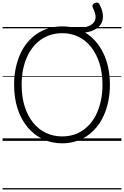

<svg xmlns="http://www.w3.org/2000/svg" viewBox="-20 -1100 968 1499"><path d="M466 19Q382 19 313.5 -14Q245 -47 195 -107Q145 -167 117.5 -251Q90 -335 90 -438Q90 -506 102.5 -566.5Q115 -627 138 -678Q161 -729 194 -768.5Q227 -808 269 -836.5Q311 -865 360.5 -879.5Q410 -894 466 -894Q494 -894 520.5 -890.5Q547 -887 572 -879Q634 -881 669 -895Q704 -909 717 -931.5Q730 -954 725 -982.5Q720 -1011 704 -1042Q699 -1053 704 -1062Q709 -1071 719 -1076Q729 -1081 739.5 -1079.5Q750 -1078 756 -1067Q776 -1031 782 -995Q788 -959 776 -928.5Q764 -898 732 -876Q700 -854 644 -846Q733 -793 785.5 -687.5Q838 -582 838 -438Q838 -370 825.5 -309.5Q813 -249 790 -198Q767 -147 734 -107Q701 -67 659.5 -39Q618 -11 569 4Q520 19 466 19ZM466 -35Q511 -35 552 -47Q593 -59 628 -83.5Q663 -108 691 -142.5Q719 -177 738.5 -222.5Q758 -268 769 -321.5Q780 -375 780 -438Q780 -532 756.5 -606Q733 -680 691 -733Q649 -786 591.5 -813.5Q534 -841 466 -841Q419 -841 378 -828.5Q337 -816 301.5 -792Q266 -768 238 -733Q210 -698 190 -653Q170 -608 159.5 -554.5Q149 -501 149 -438Q149 -344 172.5 -269.5Q196 -195 238.5 -142.5Q281 -90 338.5 -62.5Q396 -35 466 -35ZM0 369H928V379H0ZM0 -20H928V0H0ZM0 -505H928V-500H0ZM0 -889H928V-879H0Z"/></svg>

Font: Playwrite HR Lijeva Guides
Style: Regular
Weight: 400
Designer: Veronika Burian, José Scaglione
Foundry: TypeTogether
Version: Version 1.003